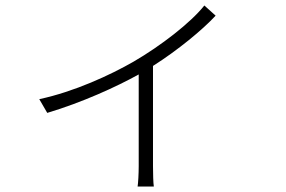

<svg xmlns="http://www.w3.org/2000/svg" viewBox="-20 -608 1040 699"><path d="M724 -588C674 -525 565 -441 467 -384C382 -335 250 -274 123 -247L152 -197C279 -235 404 -292 485 -337V-3C485 24 483 59 481 71H540C538 59 537 24 537 -3V-368C627 -425 718 -500 765 -551Z"/></svg>

Font: Noto Sans CJK KR Light
Style: Regular
Weight: 300
Designer: Ryoko NISHIZUKA (kana & ideographs); Paul D. Hunt (Latin, Greek & Cyrillic); Wenlong ZHANG (bopomofo); Sandoll Communica
Foundry: Adobe Systems Incorporated
Version: Version 1.004;PS 1.004;hotconv 1.0.82;makeotf.lib2.5.63406